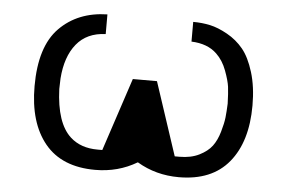

<svg xmlns="http://www.w3.org/2000/svg" viewBox="-41 -523 902 602"><g transform="rotate(5 409.5 -222.5)"><path d="M66 -223Q66 -348 123.5 -406.5Q181 -465 274 -467V-405Q215 -403 182.5 -363Q150 -323 145 -254L144 -221Q148 -114 194 -72Q227 -42 280 -42H295L371 -272H447L523 -42H538Q574 -42 600 -55Q626 -68 639.5 -86Q653 -104 661 -131.5Q669 -159 671 -177.5Q673 -196 674 -221Q673 -255 670.5 -274Q668 -293 656.5 -324Q645 -355 624 -375Q595 -403 544 -405V-467Q572 -467 597.5 -461.5Q623 -456 652.5 -439.5Q682 -423 703 -397.5Q724 -372 738 -326.5Q752 -281 752 -222Q752 -108 698.5 -43Q645 22 541 22Q469 22 410 -13H409Q350 22 278 22Q173 22 119.5 -43Q66 -108 66 -223Z"/></g></svg>

Font: CMU Sans Serif
Style: Medium
Weight: 500
Version: Version 0.7.0